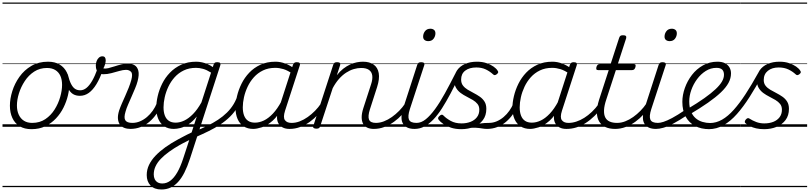

<svg xmlns="http://www.w3.org/2000/svg" viewBox="-20 -1011 6456 1531"><path d="M231 19Q175 19 136.5 -4.5Q98 -28 78.5 -70.5Q59 -113 59 -168Q59 -223 78 -284Q97 -345 135 -398.5Q173 -452 230 -485.5Q287 -519 363 -519Q418 -519 455.5 -496.5Q493 -474 513 -433.5Q533 -393 533 -339Q533 -298 521.5 -249.5Q510 -201 486.5 -153.5Q463 -106 426.5 -67Q390 -28 341.5 -4.5Q293 19 231 19ZM237 -31Q297 -31 341.5 -61Q386 -91 415.5 -138Q445 -185 460 -237.5Q475 -290 475 -334Q475 -376 461.5 -406Q448 -436 421 -452.5Q394 -469 355 -469Q297 -469 252.5 -440Q208 -411 177.5 -364.5Q147 -318 131 -266.5Q115 -215 115 -170Q115 -128 129.5 -96.5Q144 -65 171 -48Q198 -31 237 -31ZM0 471H588V481H0ZM0 -20H588V0H0ZM0 -505H588V-500H0ZM0 -991H588V-981H0Z M617 -247Q585 -247 562 -261Q539 -275 521 -309.5Q503 -344 486 -403Q483 -416 490.5 -422Q498 -428 508 -427Q518 -426 521 -416Q533 -368 547 -341Q561 -314 578.5 -302.5Q596 -291 620 -291Q646 -291 669.5 -310Q693 -329 715 -367Q737 -405 757 -461Q760 -469 768.5 -473Q777 -477 786 -476.5Q795 -476 800 -471Q805 -466 801 -455Q777 -386 749 -340Q721 -294 688.5 -270.5Q656 -247 617 -247ZM589 471V481ZM589 -20V0ZM589 -505V-500ZM589 -991V-981Z M1021 17Q993 17 971 8.5Q949 0 936 -18Q923 -36 920.5 -63.5Q918 -91 930 -130Q938 -154 951 -184Q964 -214 978.5 -246Q993 -278 1006 -311Q1019 -344 1027 -373Q1040 -421 1025.5 -437.5Q1011 -454 985 -454Q962 -454 931 -445Q900 -436 867.5 -427.5Q835 -419 803 -419Q783 -419 770 -427.5Q757 -436 750.5 -451.5Q744 -467 744 -489Q744 -507 750.5 -524Q757 -541 769 -551.5Q781 -562 796 -562Q811 -562 817 -553Q823 -544 823 -530Q823 -517 817.5 -497.5Q812 -478 804 -466Q821 -462 844 -467.5Q867 -473 894 -482Q921 -491 948.5 -497.5Q976 -504 1001 -504Q1031 -504 1053 -491Q1075 -478 1083 -447Q1091 -416 1077 -363Q1070 -336 1056.5 -304.5Q1043 -273 1029 -240.5Q1015 -208 1001.5 -177.5Q988 -147 981 -121Q966 -72 979.5 -51.5Q993 -31 1036 -31Q1046 -31 1050 -23.5Q1054 -16 1052.5 -7Q1051 2 1043 9.5Q1035 17 1021 17ZM588 471H1156V481H588ZM588 -20H1156V0H588ZM588 -505H1156V-500H588ZM588 -991H1156V-981H588Z M1019 17Q1009 17 1004 9.5Q999 2 1001 -7Q1003 -16 1011.5 -23.5Q1020 -31 1035 -31Q1067 -31 1096.5 -43.5Q1126 -56 1152 -78Q1178 -100 1198 -128.5Q1218 -157 1230 -187Q1234 -198 1243 -198.5Q1252 -199 1259.5 -191.5Q1267 -184 1263 -174Q1250 -135 1226.5 -101Q1203 -67 1171.5 -40Q1140 -13 1101.5 2Q1063 17 1019 17ZM1155 471V481ZM1155 -20V0ZM1155 -505V-500ZM1155 -991V-981Z M1267 500Q1210 500 1180 468Q1150 436 1150 385Q1150 342 1168.5 303.5Q1187 265 1220.5 230Q1254 195 1299.5 162.5Q1345 130 1399 101Q1417 91 1435.5 81.5Q1454 72 1472 62.5Q1490 53 1508 45L1549 -82Q1516 -41 1482.5 -19.5Q1449 2 1419 9.5Q1389 17 1366 17Q1322 17 1290.5 -3.5Q1259 -24 1242.5 -62Q1226 -100 1226 -151Q1226 -194 1237.5 -244.5Q1249 -295 1273 -343.5Q1297 -392 1335 -431.5Q1373 -471 1425 -495Q1477 -519 1545 -519Q1567 -519 1590.5 -514Q1614 -509 1636 -499.5Q1658 -490 1677 -476L1683 -495Q1687 -507 1693 -511Q1699 -515 1713 -515Q1731 -515 1736 -507.5Q1741 -500 1736 -488L1495 254Q1474 318 1450.5 364.5Q1427 411 1399 441Q1371 471 1338.5 485.5Q1306 500 1267 500ZM1275 452Q1308 452 1337.5 430.5Q1367 409 1393 364.5Q1419 320 1441 252L1489 106Q1476 112 1463 119Q1450 126 1437.5 132Q1425 138 1413 145Q1366 172 1328 199.5Q1290 227 1262.5 255.5Q1235 284 1220.5 315Q1206 346 1206 380Q1206 401 1213.5 417Q1221 433 1236 442.5Q1251 452 1275 452ZM1381 -33Q1414 -33 1449 -49.5Q1484 -66 1519 -101.5Q1554 -137 1586 -194L1663 -432Q1628 -454 1599 -462Q1570 -470 1543 -470Q1488 -470 1445.5 -449.5Q1403 -429 1372.5 -395Q1342 -361 1322.5 -319.5Q1303 -278 1293.5 -235.5Q1284 -193 1284 -155Q1284 -117 1294.5 -89.5Q1305 -62 1326.5 -47.5Q1348 -33 1381 -33ZM1156 471H1791V481H1156ZM1156 -20H1791V0H1156ZM1156 -505H1791V-500H1156ZM1156 -991H1791V-981H1156Z M1539 83Q1531 86 1525.5 81Q1520 76 1518.5 67Q1517 58 1520 49.5Q1523 41 1531 38Q1585 16 1632 -7Q1679 -30 1718.5 -56Q1758 -82 1789.5 -113Q1821 -144 1843.5 -181.5Q1866 -219 1879 -265Q1882 -277 1892 -277.5Q1902 -278 1910.5 -272Q1919 -266 1916 -256Q1901 -202 1875 -158.5Q1849 -115 1814.5 -81Q1780 -47 1737 -18.5Q1694 10 1644 34.5Q1594 59 1539 83ZM1791 471V481ZM1791 -20V0ZM1791 -505V-500ZM1791 -991V-981Z M1999 17Q1955 17 1923 -3.5Q1891 -24 1874.5 -62Q1858 -100 1858 -151Q1858 -194 1870 -244.5Q1882 -295 1906 -343.5Q1930 -392 1967.5 -431.5Q2005 -471 2057 -495Q2109 -519 2177 -519Q2216 -519 2255.5 -504Q2295 -489 2325 -465L2314 -422Q2273 -450 2240 -460Q2207 -470 2175 -470Q2120 -470 2077.5 -449.5Q2035 -429 2004.5 -395Q1974 -361 1954.5 -319.5Q1935 -278 1925.5 -235.5Q1916 -193 1916 -155Q1916 -117 1926.5 -89.5Q1937 -62 1958.5 -47.5Q1980 -33 2013 -33Q2048 -33 2084 -50Q2120 -67 2156 -105Q2192 -143 2224 -203L2235 -162Q2198 -87 2153.5 -48Q2109 -9 2068 4Q2027 17 1999 17ZM2288 17Q2258 17 2236.5 6.5Q2215 -4 2202.5 -23.5Q2190 -43 2189 -71Q2188 -99 2200 -135L2316 -494Q2321 -506 2327.5 -510.5Q2334 -515 2347 -515Q2365 -515 2370 -507.5Q2375 -500 2370 -488L2253 -128Q2236 -75 2252 -53Q2268 -31 2304 -31Q2313 -31 2316.5 -23.5Q2320 -16 2318.5 -7Q2317 2 2309.5 9.5Q2302 17 2288 17ZM1791 471H2426V481H1791ZM1791 -20H2426V0H1791ZM1791 -505H2426V-500H1791ZM1791 -991H2426V-981H1791Z M2290 17Q2280 17 2275 9.5Q2270 2 2272 -7Q2274 -16 2282.5 -23.5Q2291 -31 2306 -31Q2338 -31 2370.5 -43.5Q2403 -56 2434 -78Q2465 -100 2492 -127.5Q2519 -155 2539 -185Q2547 -196 2556 -194Q2565 -192 2569.5 -184Q2574 -176 2567 -165Q2546 -131 2516.5 -98.5Q2487 -66 2451 -40Q2415 -14 2374 1.5Q2333 17 2290 17ZM2426 471V481ZM2426 -20V0ZM2426 -505V-500ZM2426 -991V-981Z M2961 17Q2930 17 2908 6.5Q2886 -4 2875 -25Q2864 -46 2864 -76.5Q2864 -107 2877 -148L2939 -339Q2952 -378 2948.5 -407.5Q2945 -437 2923 -453Q2901 -469 2860 -469Q2831 -469 2800.5 -460Q2770 -451 2740 -431.5Q2710 -412 2683 -381.5Q2656 -351 2633 -308L2533 -4Q2530 6 2523.5 10.5Q2517 15 2502 15Q2490 15 2482 10Q2474 5 2478 -6L2637 -494Q2641 -506 2647.5 -510.5Q2654 -515 2668 -515Q2684 -515 2690 -509Q2696 -503 2692 -491L2666 -411Q2690 -442 2717 -463Q2744 -484 2771.5 -496.5Q2799 -509 2825 -514Q2851 -519 2874 -519Q2927 -519 2959.5 -496Q2992 -473 3000 -428Q3008 -383 2987 -317L2930 -140Q2912 -84 2922.5 -57.5Q2933 -31 2978 -31Q2986 -31 2990 -23.5Q2994 -16 2992.5 -7Q2991 2 2983.5 9.5Q2976 17 2961 17ZM2426 471H3097V481H2426ZM2426 -20H3097V0H2426ZM2426 -505H3097V-500H2426ZM2426 -991H3097V-981H2426Z M2961 17Q2951 17 2946 9.5Q2941 2 2943 -7Q2945 -16 2953.5 -23.5Q2962 -31 2977 -31Q3009 -31 3041.5 -43.5Q3074 -56 3105 -78Q3136 -100 3163 -127.5Q3190 -155 3210 -185Q3218 -196 3227 -194Q3236 -192 3240.5 -184Q3245 -176 3238 -165Q3217 -131 3187.5 -98.5Q3158 -66 3122 -40Q3086 -14 3045 1.5Q3004 17 2961 17ZM3097 471V481ZM3097 -20V0ZM3097 -505V-500ZM3097 -991V-981Z M3285 17Q3252 17 3229 6.5Q3206 -4 3193.5 -25Q3181 -46 3181.5 -76.5Q3182 -107 3195 -148L3307 -494Q3311 -506 3318 -510.5Q3325 -515 3338 -515Q3354 -515 3360.5 -509Q3367 -503 3363 -491L3248 -140Q3230 -84 3241 -57.5Q3252 -31 3301 -31Q3310 -31 3314 -23.5Q3318 -16 3316.5 -7Q3315 2 3307.5 9.5Q3300 17 3285 17ZM3395 -683Q3377 -683 3365.5 -692Q3354 -701 3354 -719Q3354 -743 3369 -762.5Q3384 -782 3412 -782Q3429 -782 3440.5 -773Q3452 -764 3452 -745Q3452 -722 3437.5 -702.5Q3423 -683 3395 -683ZM3097 471H3422V481H3097ZM3097 -20H3422V0H3097ZM3097 -505H3422V-500H3097ZM3097 -991H3422V-981H3097Z M3286 17Q3276 17 3271.5 9.5Q3267 2 3269 -7Q3271 -16 3279.5 -23.5Q3288 -31 3302 -31Q3339 -31 3375 -60Q3411 -89 3449 -141Q3487 -193 3527 -265.5Q3567 -338 3611 -425Q3617 -436 3627 -435.5Q3637 -435 3643.5 -427.5Q3650 -420 3645 -411Q3608 -332 3573 -266Q3538 -200 3504.5 -147.5Q3471 -95 3436 -58.5Q3401 -22 3364 -2.5Q3327 17 3286 17ZM3422 471H3472V481H3422ZM3422 -20H3472V0H3422ZM3422 -505H3472V-500H3422ZM3422 -991H3472V-981H3422Z M3736 -10Q3772 -21 3798 -25Q3824 -29 3843.5 -30Q3863 -31 3880 -31Q3889 -31 3892.5 -23.5Q3896 -16 3893.5 -7Q3891 2 3883.5 9.5Q3876 17 3864 17Q3844 17 3822 13Q3800 9 3772 7.5Q3744 6 3706 12ZM3658 19Q3612 19 3576 7Q3540 -5 3515 -22.5Q3490 -40 3478 -56Q3472 -64 3473.5 -71Q3475 -78 3485 -87Q3495 -96 3502.5 -96.5Q3510 -97 3517 -89Q3538 -67 3574 -47Q3610 -27 3660 -27Q3700 -27 3732 -39.5Q3764 -52 3783 -76.5Q3802 -101 3802 -136Q3802 -164 3787.5 -182Q3773 -200 3750.5 -213.5Q3728 -227 3702 -240Q3676 -253 3653.5 -269.5Q3631 -286 3616.5 -310.5Q3602 -335 3602 -372Q3602 -417 3624.5 -450Q3647 -483 3688 -501Q3729 -519 3783 -519Q3826 -519 3859.5 -507.5Q3893 -496 3915.5 -480Q3938 -464 3947 -449Q3954 -440 3952.5 -433.5Q3951 -427 3941 -419Q3933 -413 3926 -412Q3919 -411 3912 -418Q3886 -442 3853.5 -457.5Q3821 -473 3778 -473Q3723 -473 3690 -448Q3657 -423 3657 -377Q3657 -348 3671.5 -329Q3686 -310 3709 -296Q3732 -282 3757.5 -269Q3783 -256 3806 -240Q3829 -224 3843.5 -201Q3858 -178 3858 -143Q3858 -90 3831 -54Q3804 -18 3758.5 0.5Q3713 19 3658 19ZM3472 471H3999V481H3472ZM3472 -20H3999V0H3472ZM3472 -505H3999V-500H3472ZM3472 -991H3999V-981H3472Z M3863 17Q3853 17 3848 9.5Q3843 2 3845 -7Q3847 -16 3855.5 -23.5Q3864 -31 3879 -31Q3911 -31 3940.5 -43.5Q3970 -56 3996 -78Q4022 -100 4042 -128.5Q4062 -157 4074 -187Q4078 -198 4087 -198.5Q4096 -199 4103.5 -191.5Q4111 -184 4107 -174Q4094 -135 4070.5 -101Q4047 -67 4015.5 -40Q3984 -13 3945.5 2Q3907 17 3863 17ZM3999 471V481ZM3999 -20V0ZM3999 -505V-500ZM3999 -991V-981Z M4207 17Q4163 17 4131 -3.5Q4099 -24 4082.5 -62Q4066 -100 4066 -151Q4066 -194 4078 -244.5Q4090 -295 4114 -343.5Q4138 -392 4175.5 -431.5Q4213 -471 4265 -495Q4317 -519 4385 -519Q4424 -519 4463.5 -504Q4503 -489 4533 -465L4522 -422Q4481 -450 4448 -460Q4415 -470 4383 -470Q4328 -470 4285.5 -449.5Q4243 -429 4212.5 -395Q4182 -361 4162.5 -319.5Q4143 -278 4133.5 -235.5Q4124 -193 4124 -155Q4124 -117 4134.5 -89.5Q4145 -62 4166.5 -47.5Q4188 -33 4221 -33Q4256 -33 4292 -50Q4328 -67 4364 -105Q4400 -143 4432 -203L4443 -162Q4406 -87 4361.5 -48Q4317 -9 4276 4Q4235 17 4207 17ZM4496 17Q4466 17 4444.5 6.5Q4423 -4 4410.5 -23.5Q4398 -43 4397 -71Q4396 -99 4408 -135L4524 -494Q4529 -506 4535.5 -510.5Q4542 -515 4555 -515Q4573 -515 4578 -507.5Q4583 -500 4578 -488L4461 -128Q4444 -75 4460 -53Q4476 -31 4512 -31Q4521 -31 4524.5 -23.5Q4528 -16 4526.5 -7Q4525 2 4517.5 9.5Q4510 17 4496 17ZM3999 471H4634V481H3999ZM3999 -20H4634V0H3999ZM3999 -505H4634V-500H3999ZM3999 -991H4634V-981H3999Z M4498 17Q4488 17 4483 9.5Q4478 2 4480 -7Q4482 -16 4490.5 -23.5Q4499 -31 4514 -31Q4544 -31 4576 -41.5Q4608 -52 4639 -71.5Q4670 -91 4699.5 -119Q4729 -147 4755 -183Q4764 -196 4772.5 -193.5Q4781 -191 4785.5 -181.5Q4790 -172 4783 -163Q4754 -119 4719.5 -85.5Q4685 -52 4648.5 -29Q4612 -6 4574.5 5.5Q4537 17 4498 17ZM4634 471V481ZM4634 -20V0ZM4634 -505V-500ZM4634 -991V-981Z M4885 17Q4840 17 4807.5 2Q4775 -13 4757.5 -42.5Q4740 -72 4739.5 -115Q4739 -158 4757 -215L4834 -452H4749Q4738 -452 4735.5 -458.5Q4733 -465 4736 -477Q4740 -489 4746 -494.5Q4752 -500 4763 -500H4849L4917 -709Q4921 -721 4927.5 -725.5Q4934 -730 4948 -730Q4965 -730 4970.5 -724Q4976 -718 4973 -706L4906 -500H5034Q5045 -500 5047.5 -494Q5050 -488 5047 -476Q5043 -463 5036.5 -457.5Q5030 -452 5020 -452H4891L4815 -219Q4798 -169 4796.5 -133Q4795 -97 4806.5 -74.5Q4818 -52 4842 -41.5Q4866 -31 4900 -31Q4910 -31 4914 -23.5Q4918 -16 4916.5 -7Q4915 2 4907 9.5Q4899 17 4885 17ZM4634 471H5022V481H4634ZM4634 -20H5022V0H4634ZM4634 -505H5022V-500H4634ZM4634 -991H5022V-981H4634Z M4885 17Q4875 17 4870 9.5Q4865 2 4867 -7Q4869 -16 4877.5 -23.5Q4886 -31 4901 -31Q4933 -31 4965.5 -43.5Q4998 -56 5029 -78Q5060 -100 5087 -127.5Q5114 -155 5134 -185Q5142 -196 5151 -194Q5160 -192 5164.5 -184Q5169 -176 5162 -165Q5141 -131 5111.5 -98.5Q5082 -66 5046 -40Q5010 -14 4969 1.5Q4928 17 4885 17ZM5021 471V481ZM5021 -20V0ZM5021 -505V-500ZM5021 -991V-981Z M5210 17Q5177 17 5154 6.5Q5131 -4 5118.5 -25Q5106 -46 5106.5 -76.5Q5107 -107 5120 -148L5232 -494Q5236 -506 5243 -510.5Q5250 -515 5263 -515Q5279 -515 5285.5 -509Q5292 -503 5288 -491L5173 -140Q5155 -84 5166 -57.5Q5177 -31 5226 -31Q5235 -31 5239 -23.5Q5243 -16 5241.5 -7Q5240 2 5232.5 9.5Q5225 17 5210 17ZM5320 -683Q5302 -683 5290.5 -692Q5279 -701 5279 -719Q5279 -743 5294 -762.5Q5309 -782 5337 -782Q5354 -782 5365.5 -773Q5377 -764 5377 -745Q5377 -722 5362.5 -702.5Q5348 -683 5320 -683ZM5022 471H5347V481H5022ZM5022 -20H5347V0H5022ZM5022 -505H5347V-500H5022ZM5022 -991H5347V-981H5022Z M5211 17Q5201 17 5196 9.5Q5191 2 5193 -7Q5195 -16 5203.5 -23.5Q5212 -31 5227 -31Q5244 -31 5271 -39.5Q5298 -48 5339.5 -70Q5381 -92 5443 -134Q5452 -140 5459 -137Q5466 -134 5470 -126Q5474 -118 5472.5 -109Q5471 -100 5463 -95Q5394 -49 5347.5 -25Q5301 -1 5268.5 8Q5236 17 5211 17ZM5347 471V481ZM5347 -20V0ZM5347 -505V-500ZM5347 -991V-981Z M5462 -142Q5541 -189 5596 -228Q5651 -267 5686 -300Q5721 -333 5737 -361Q5753 -389 5753 -415Q5753 -442 5738.5 -456Q5724 -470 5693 -470Q5647 -470 5607.5 -445Q5568 -420 5538.5 -380Q5509 -340 5492.5 -293.5Q5476 -247 5476 -203Q5476 -155 5490 -121.5Q5504 -88 5527.5 -68Q5551 -48 5581.5 -39Q5612 -30 5644 -30Q5655 -30 5659.5 -22.5Q5664 -15 5662.5 -5.5Q5661 4 5654 11.5Q5647 19 5637 19Q5571 19 5522.5 -6.5Q5474 -32 5447.5 -81Q5421 -130 5421 -199Q5421 -253 5441 -309.5Q5461 -366 5497.5 -413.5Q5534 -461 5586 -490Q5638 -519 5701 -519Q5738 -519 5761.5 -506.5Q5785 -494 5797 -473Q5809 -452 5809 -426Q5809 -387 5789 -350Q5769 -313 5728 -274Q5687 -235 5625.5 -192Q5564 -149 5480 -99ZM5347 471H5835V481H5347ZM5347 -20H5835V0H5347ZM5347 -505H5835V-500H5347ZM5347 -991H5835V-981H5347Z M5631 19Q5622 19 5617.5 12Q5613 5 5614 -5Q5615 -15 5621.5 -22.5Q5628 -30 5640 -30Q5691 -30 5738 -57Q5785 -84 5831 -135.5Q5877 -187 5925 -260.5Q5973 -334 6025 -428Q6032 -440 6042 -439Q6052 -438 6058 -429.5Q6064 -421 6058 -410Q6007 -316 5957 -237.5Q5907 -159 5856 -101.5Q5805 -44 5749.5 -12.5Q5694 19 5631 19ZM5834 471H5884V481H5834ZM5834 -20H5884V0H5834ZM5834 -505H5884V-500H5834ZM5834 -991H5884V-981H5834Z M6073 19Q6038 19 6009.5 12.5Q5981 6 5960.5 -5Q5940 -16 5925 -28Q5918 -34 5919 -41.5Q5920 -49 5927 -58Q5936 -68 5943.5 -69Q5951 -70 5960 -63Q5980 -50 6009.5 -38.5Q6039 -27 6074 -27Q6115 -27 6146.5 -39.5Q6178 -52 6196.5 -76.5Q6215 -101 6215 -136Q6215 -164 6200.5 -182Q6186 -200 6163.5 -213.5Q6141 -227 6115 -240Q6089 -253 6066.5 -269.5Q6044 -286 6029.5 -310.5Q6015 -335 6015 -372Q6015 -417 6037.5 -450Q6060 -483 6101 -501Q6142 -519 6196 -519Q6239 -519 6272.5 -507.5Q6306 -496 6328.5 -480Q6351 -464 6360 -449Q6367 -440 6365.5 -433.5Q6364 -427 6354 -419Q6346 -413 6339 -412Q6332 -411 6325 -418Q6299 -442 6266 -457.5Q6233 -473 6189 -473Q6136 -473 6103 -446.5Q6070 -420 6070 -373Q6070 -346 6084.5 -327.5Q6099 -309 6122 -295.5Q6145 -282 6170.5 -269Q6196 -256 6219 -240Q6242 -224 6256.5 -201Q6271 -178 6271 -143Q6271 -90 6244 -54Q6217 -18 6172.5 0.5Q6128 19 6073 19ZM5885 471H6416V481H5885ZM5885 -20H6416V0H5885ZM5885 -505H6416V-500H5885ZM5885 -991H6416V-981H5885Z"/></svg>

Font: Playwrite IE Guides
Style: Regular
Weight: 400
Designer: Veronika Burian, José Scaglione
Foundry: TypeTogether
Version: Version 1.003